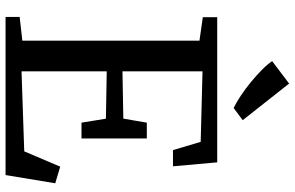

<svg xmlns="http://www.w3.org/2000/svg" viewBox="-200 -834 1035 674"><g transform="rotate(90 317.0 -497.5)"><path d="M123.2 -58.9V-680.7L40.9 -692.5V-743H550.4L564.3 -587.7H507.4L478.5 -685L230.9 -691.4V-410.4L396.9 -413.4L411.1 -495.9H466.6V-266.6H411.1L397.1 -352.3L230.9 -355.2V-56.1L511.8 -65.6L565.5 -191.9L623.9 -174.4L595 0H39.9V-49.5ZM359 -801Q339.7 -810.3 316 -826.1Q292.3 -841.9 268.9 -861.1Q245.5 -880.3 225.9 -899.7Q206.3 -919.1 195.1 -935.8L273.8 -995.4L402.4 -832.5L360.1 -801Z"/></g></svg>

Font: Merriweather 7pt Light
Style: Regular
Weight: 300
Designer: Eben Sorkin
Foundry: Eben Sorkin
Version: Version 2.200;gftools[0.9.31]